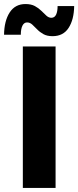

<svg xmlns="http://www.w3.org/2000/svg" viewBox="-30 -930 387 950"><path d="M83 0V-700H245V0ZM230 -751Q203 -751 185 -761Q167 -771 154 -784.5Q141 -798 129.5 -808.5Q118 -819 104 -819Q89 -819 81 -803Q73 -787 73 -758H-10Q-9 -827 18 -868.5Q45 -910 96 -910Q124 -910 142.5 -900Q161 -890 174.5 -876.5Q188 -863 199.5 -852.5Q211 -842 224 -842Q240 -842 247.5 -857.5Q255 -873 255 -900H337Q336 -833 309.5 -792Q283 -751 230 -751Z"/></svg>

Font: Montserrat
Style: Bold
Weight: 700
Designer: Julieta Ulanovsky
Foundry: Julieta Ulanovsky
Version: Version 9.000; ttfautohint (v1.8.4.7-5d5b)